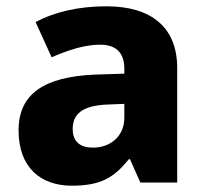

<svg xmlns="http://www.w3.org/2000/svg" viewBox="-20 -580 653 610"><path d="M318 -560C230 -560 153 -542 93 -510L144 -398C197 -421 249 -438 298 -438C346 -438 375 -415 375 -362V-346L281 -343C122 -336 39 -283 39 -166C39 -46 111 10 208 10C299 10 342 -15 389 -74H393L426 0H543V-364C543 -493 461 -560 318 -560ZM324 -248 375 -250V-206C375 -147 331 -111 275 -111C237 -111 211 -128 211 -170C211 -217 240 -245 324 -248Z"/></svg>

Font: Noto Sans Arabic UI XBd
Style: Regular
Weight: 800
Designer: Monotype Design Team, Nadine Chahine and Nizar Qandah
Foundry: Monotype Imaging Inc.
Version: Version 2.010